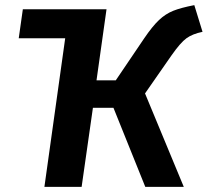

<svg xmlns="http://www.w3.org/2000/svg" viewBox="-20 -728 809 748"><path d="M545 -364 696 0H546L422 -308H342L298 0H153L234 -579H53L69 -692H395L356 -415H431L542 -579Q574 -626 599.5 -650Q625 -674 655 -686Q685 -698 737 -708L769 -604Q730 -596 706.5 -579Q683 -562 648 -512Z"/></svg>

Font: Fira Sans SemiBold
Style: Italic
Weight: 600
Italic angle: -8°
Designer: bBox Type GmbH & Carrois Corporate GbR & Edenspiekermann AG
Foundry: bBox Type GmbH & Carrois Corporate GbR & Edenspiekermann AG
Version: Version 4.301